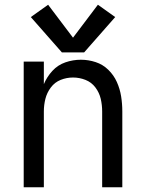

<svg xmlns="http://www.w3.org/2000/svg" viewBox="-20 -790 616 810"><path d="M80 0H165V-320Q165 -347 171.5 -373Q178 -399 194.5 -421Q211 -443 236 -453Q261 -463 288 -463Q315 -463 340.5 -453Q366 -443 382.5 -421Q399 -399 405 -373Q411 -347 411 -320V0H496V-320Q496 -352 491 -383.5Q486 -415 473 -444Q460 -473 437 -495.5Q414 -518 383.5 -528Q353 -538 321 -538Q288 -538 256 -527Q224 -516 201 -491Q178 -466 165 -435V-530H80ZM241 -569H335L466 -718L393 -770L288 -631L183 -770L110 -718Z"/></svg>

Font: Iosevka Sparkle
Style: Regular
Weight: 400
Designer: Belleve Invis
Foundry: Belleve Invis
Version: Version 4.5.0; ttfautohint (v1.8.3)